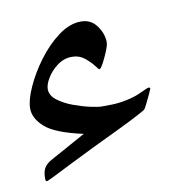

<svg xmlns="http://www.w3.org/2000/svg" viewBox="-55 -353 500 511"><g transform="rotate(-10 195.0 -97.5)"><path d="M346.2 -91.3Q346.2 -90.3 340.6 -77.9Q335 -65.4 328.6 -53Q322.3 -40.5 320.8 -39.1Q319.3 -37.1 298.1 -25.9Q276.9 -14.6 244.1 1.2Q211.4 17.1 174.3 34.7Q138.7 51.8 106.9 67.9Q75.2 84 54.9 94Q34.7 104 33.2 104Q29.8 104 29.3 101.1Q28.8 98.1 28.8 95.7Q28.8 79.1 34.4 68.6Q40 58.1 55.2 49.8L150.9 -2.9Q75.2 -19.5 48.6 -43.5Q22 -67.4 22 -94.2Q22 -116.7 37.4 -150.9Q52.7 -185.1 77.9 -219Q103 -252.9 133.8 -275.9Q164.6 -298.8 195.3 -298.8Q222.2 -298.8 237.8 -277.1Q253.4 -255.4 253.4 -232.4Q253.4 -225.1 246.8 -208.7Q240.2 -192.4 232.7 -178.7Q225.1 -165 221.7 -165Q220.2 -165 211.7 -176.3Q203.1 -187.5 189 -199Q174.8 -210.4 155.3 -210.4Q133.8 -210.4 116 -197.3Q98.1 -184.1 87.6 -166.7Q77.1 -149.4 77.1 -136.7Q77.1 -119.6 94.2 -106.4Q111.3 -93.3 135 -84.5Q158.7 -75.7 180.2 -71Q201.7 -66.4 210.4 -66.4Q226.1 -66.4 237.8 -66.7Q249.5 -66.9 262.7 -68.8Q295.9 -73.7 317.4 -84Q338.9 -94.2 341.8 -94.2Q346.2 -94.2 346.2 -91.3Z"/></g></svg>

Font: Scheherazade New
Style: Regular
Weight: 400
Designer: SIL International
Foundry: SIL International
Version: Version 4.000